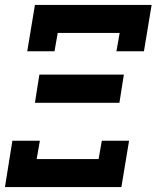

<svg xmlns="http://www.w3.org/2000/svg" viewBox="-23 -755 632 775"><path d="M197 -548 210 -622H460L447 -548H558L589 -735H118L87 -548ZM118 -340H459L477 -454H136ZM-3 0H467L498 -187H388L375 -113H125L138 -187H27Z"/></svg>

Font: Iosevka Sparkle Extrabold
Style: Italic
Weight: 800
Italic angle: -9°
Designer: Belleve Invis
Foundry: Belleve Invis
Version: Version 4.5.0; ttfautohint (v1.8.3)